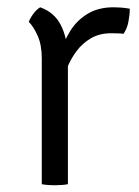

<svg xmlns="http://www.w3.org/2000/svg" viewBox="-20 -518 392 540"><path d="M345 -493.5Q345 -476.5 341.2 -457Q337.5 -437.5 327.5 -423Q319.5 -424 310.5 -424.2Q301.5 -424.5 293 -424.5Q259.5 -424.5 235.5 -410.2Q211.5 -396 195.5 -374.5Q179.5 -353 169.8 -329.5Q160 -306 155.5 -287L142 -303.5Q142 -335.5 151 -369.5Q160 -403.5 178.5 -432.5Q197 -461.5 227 -479.5Q257 -497.5 299 -497.5Q307.5 -497.5 319.2 -496.8Q331 -496 345 -493.5ZM61 -456.5Q64.5 -466.5 73.5 -478.8Q82.5 -491 93 -497.5Q132.5 -483.5 150.8 -448Q169 -412.5 171 -361.5V0Q164 1.5 154.5 2.2Q145 3 134.5 3Q123.5 3 114 2.2Q104.5 1.5 97.5 0V-354Q97.5 -391.5 86 -417.2Q74.5 -443 61 -456.5Z"/></svg>

Font: Signika Light Light
Style: Regular
Weight: 300
Version: Version 2.001